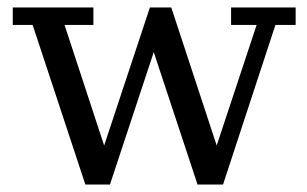

<svg xmlns="http://www.w3.org/2000/svg" viewBox="-20 -494 823 514"><path d="M438.5 -474.1 560.1 -104.5 667 -427.2H598.6V-474.1H771.5V-427.2H717.3L577.1 0H508.8L391.6 -354.5L274.4 0H208.5L67.4 -427.2H14.2V-474.1H230V-427.2H152.8L258.8 -104.5L381.3 -474.1Z"/></svg>

Font: KhunPaOh
Style: Regular
Weight: 400
Designer: Khon Soe Zaw Thu
Version: Version 1.00 July 11, 2016, initial release